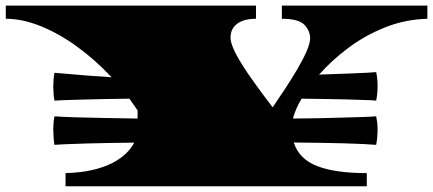

<svg xmlns="http://www.w3.org/2000/svg" viewBox="-30 -650 1511 670"><path d="M198.7 0V-45.9Q252.4 -47.4 293 -56.9Q333.5 -66.4 362.8 -81.5Q391.6 -96.7 410.2 -115Q428.7 -133.3 438.5 -152.3Q395 -151.9 353 -151.1Q311 -150.4 274.4 -149.4Q234.9 -147.9 206.3 -147Q177.7 -146 160.2 -144.5Q158.2 -151.4 157 -170.7Q155.8 -189.9 155.8 -199.2Q155.8 -208.5 157 -222.4Q158.2 -236.3 160.2 -244.1Q184.1 -242.2 230.2 -240.7Q276.4 -239.3 334.2 -238.3Q392.1 -237.3 450.2 -236.3V-264.6Q443.4 -274.9 436 -285.2Q428.7 -295.4 421.4 -305.7Q369.6 -305.2 317.1 -304Q264.6 -302.7 222.7 -301.5Q180.7 -300.3 160.2 -298.8Q158.2 -305.2 157 -322.3Q155.8 -339.4 155.8 -348.6Q155.8 -357.4 157 -372.6Q158.2 -387.7 160.2 -396Q168.9 -395.5 198.2 -392.8Q227.5 -390.1 270 -386.7Q312.5 -383.3 359.4 -380.4Q302.2 -441.4 239 -487.3Q175.8 -533.2 112.1 -558.8Q48.3 -584.5 -9.8 -584.5V-630.4H863.3V-584.5Q820.3 -584.5 797.4 -566.9Q774.4 -549.3 774.4 -519Q774.4 -489.3 813.5 -426.8Q832.5 -396 859.9 -358.2Q887.2 -320.3 921.4 -275.4Q940.9 -303.7 963.4 -337.9Q985.8 -372.1 1006.1 -406.2Q1026.4 -440.4 1039.3 -469.5Q1052.2 -498.5 1052.2 -516.6Q1052.2 -542.5 1032.2 -563.5Q1012.2 -584.5 953.6 -584.5V-630.4H1461.4V-584.5Q1383.8 -582.5 1313.7 -554.4Q1243.7 -526.4 1185.3 -482.7Q1127 -439 1083.5 -389.6Q1106.4 -390.6 1137.2 -391.6Q1168 -392.6 1198.5 -393.8Q1229 -395 1252 -396.2Q1274.9 -397.5 1282.7 -398.4Q1287.6 -375.5 1287.6 -348.6Q1287.6 -323.2 1282.7 -298.8Q1271 -300.3 1243.4 -301Q1215.8 -301.8 1175.3 -303.2Q1133.3 -304.2 1094.5 -304.7Q1055.7 -305.2 1022.5 -305.7Q1011.2 -287.1 1003.7 -269.5Q996.1 -252 992.2 -236.3Q1038.6 -236.8 1084 -237.5Q1129.4 -238.3 1168 -239.7Q1207 -240.7 1236.8 -241.7Q1266.6 -242.7 1282.7 -244.1Q1285.2 -231.4 1286.4 -221.7Q1287.6 -211.9 1287.6 -199.2Q1287.6 -187 1286.4 -172.1Q1285.2 -157.2 1282.7 -144.5Q1249.5 -147.5 1169.9 -149.9Q1131.3 -150.9 1086.4 -151.6Q1041.5 -152.3 995.1 -152.8Q1013.2 -95.2 1076.4 -70.6Q1139.6 -45.9 1250 -45.9V0Z"/></svg>

Font: Asset
Style: Regular
Weight: 400
Version: Version 1.003; ttfautohint (v1.8.4.7-5d5b)